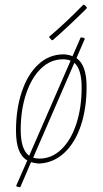

<svg xmlns="http://www.w3.org/2000/svg" viewBox="-20 -689 436 816"><path d="M348 -320Q348 -229 324 -156.5Q300 -84 255 -41Q210 2 149 6H144Q127 5 112 0L66 107L51 104L49 100L96 -7Q71 -22 59.5 -53Q48 -84 48 -134Q48 -225 72.5 -298.5Q97 -372 142 -414.5Q187 -457 248 -458H253Q275 -456 288 -450L323 -530L338 -528L340 -523L305 -442Q348 -413 348 -320ZM104 -27 280 -431Q267 -437 248 -437Q195 -437 154.5 -398Q114 -359 91 -290.5Q68 -222 68 -137Q68 -53 104 -27ZM327 -317Q327 -395 296 -422L121 -19Q132 -15 148 -15Q200 -15 241 -54.5Q282 -94 304.5 -163Q327 -232 327 -317ZM339 -668 349 -658 348 -653Q279 -584 204 -518L199 -519L188 -532Q257 -590 334 -669Z"/></svg>

Font: Luna Sans Thin
Style: Italic
Weight: 250
Italic angle: -7°
Designer: Juan Pablo del Peral
Foundry: Huerta Tipografica
Version: Version 2.001; ttfautohint (v1.5)